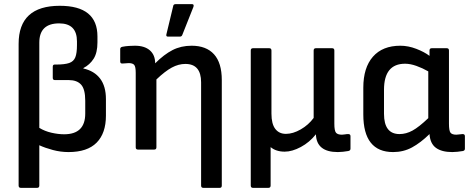

<svg xmlns="http://www.w3.org/2000/svg" viewBox="-20 -723 2271 928"><path d="M81 185Q70 185 70 174V-511Q70 -695 269 -695Q451 -695 451 -547V-518Q451 -468 432.5 -439Q414 -410 383 -394V-392Q436 -380 464 -343Q492 -306 492 -244V-164Q492 -79 447 -33.5Q402 12 311 12Q273 12 235.5 2Q198 -8 170 -21V174Q170 185 159 185ZM170 -517V-105Q196 -89 228.5 -81.5Q261 -74 290 -74Q392 -74 392 -174V-236Q392 -292 372 -314Q352 -336 312 -336H245Q235 -336 235 -347V-400Q235 -411 244 -411H251Q293 -411 314.5 -418.5Q336 -426 344 -446Q352 -466 352 -505V-523Q352 -610 266 -610Q170 -610 170 -517Z M647 0Q636 0 636 -11V-371Q636 -401 628.5 -409.5Q621 -418 602 -418Q596 -418 588 -417Q580 -416 572 -416Q561 -415 561 -426V-486Q561 -495 572 -497Q587 -500 603.5 -501Q620 -502 632 -502Q679 -502 704.5 -479.5Q730 -457 730 -417Q773 -460 814 -481Q855 -502 906 -502Q977 -502 1014.5 -460.5Q1052 -419 1052 -336V174Q1052 185 1042 185H963Q952 185 952 174V-325Q952 -414 876 -414Q843 -414 810.5 -396.5Q778 -379 736 -339V-11Q736 0 725 0ZM792 -546Q782 -546 784 -556L817 -693Q818 -703 829 -703H908Q919 -703 915 -690L861 -554Q858 -546 849 -546Z M1203 185Q1192 185 1192 174V-479Q1192 -490 1203 -490H1281Q1292 -490 1292 -479V-174Q1292 -124 1310.5 -100Q1329 -76 1362 -76Q1396 -76 1433.5 -97.5Q1471 -119 1496 -153V-479Q1496 -490 1507 -490H1585Q1596 -490 1596 -479V-125Q1596 -91 1604 -81.5Q1612 -72 1633 -72Q1640 -72 1647.5 -73.5Q1655 -75 1663 -75Q1674 -75 1674 -65V-4Q1674 5 1663 7Q1652 9 1638 10.5Q1624 12 1613 12Q1510 12 1507 -73V-74Q1476 -35 1434 -12.5Q1392 10 1356 10Q1314 10 1288 -12V174Q1288 185 1277 185Z M1880 12Q1736 12 1736 -170V-299Q1736 -396 1782.5 -449Q1829 -502 1915 -502Q1953 -502 1992 -487Q2031 -472 2056 -453V-479Q2056 -490 2067 -490H2139Q2150 -490 2150 -479V-125Q2150 -91 2157.5 -81.5Q2165 -72 2186 -72Q2193 -72 2201 -73.5Q2209 -75 2216 -75Q2227 -75 2227 -65V-4Q2227 5 2217 7Q2206 9 2191.5 10.5Q2177 12 2166 12Q2115 12 2087 -8.5Q2059 -29 2056 -75Q2013 -33 1971.5 -10.5Q1930 12 1880 12ZM1836 -173Q1836 -75 1911 -75Q1943 -75 1974 -92Q2005 -109 2050 -152V-378Q2022 -394 1992.5 -404.5Q1963 -415 1938 -415Q1836 -415 1836 -289Z"/></svg>

Font: Sofia Sans SemiBold
Style: Regular
Weight: 600
Designer: Botio Nikoltchev, Ani Petrova
Foundry: lettersoup
Version: Version 4.101; ttfautohint (v1.8.4.7-5d5b)